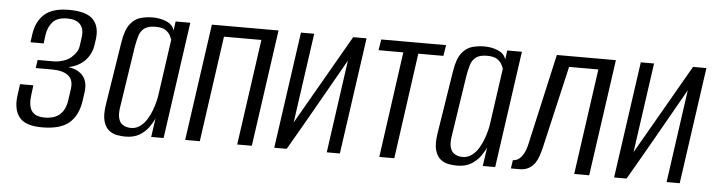

<svg xmlns="http://www.w3.org/2000/svg" viewBox="-38 -654 3025 811"><g transform="rotate(5 1474.0 -248.5)"><path d="M156 -0.3Q85.5 -0.3 59.6 -32.6Q33.6 -64.8 40.9 -123.4L47.8 -174H104.3L99.2 -134.5Q92.7 -88.4 107.8 -65.4Q123 -42.5 163.3 -42.5Q205.6 -42.5 228.3 -63.4Q251 -84.3 256.5 -123.9L263.5 -173.6Q268.7 -211.4 245.6 -229.5Q222.6 -247.5 175.6 -247.5H107.7L112.7 -282.2H180.6Q200.2 -282.2 221.8 -289.2Q243.4 -296.1 256.8 -309.1Q268.8 -320.5 276 -331.5Q283.3 -342.5 285.3 -360.1L290.1 -394.5Q295 -429.6 277.4 -448.7Q259.8 -467.7 223.1 -467.7Q180.6 -467.7 161.1 -446Q141.6 -424.3 136.6 -389.3L132.1 -354.1H76.3L81.2 -390.3Q89.5 -444.8 123.7 -474.7Q158 -504.6 226.3 -504.6Q300.5 -504.6 329.2 -474.8Q358 -445 350 -388.7L346.5 -364.9Q341.2 -328.2 315.4 -300.4Q289.5 -272.7 245.1 -263.5Q288.5 -257.1 308.6 -231.3Q328.7 -205.4 322 -161.4L317 -126.3Q307.7 -63.3 270.1 -31.8Q232.5 -0.3 156 -0.3Z M509.3 8Q495.1 8 476.1 4.9Q457.1 1.8 441.2 -10.1Q425.2 -22 417.3 -48.1Q409.4 -74.2 416.7 -121L458.5 -386Q466.9 -440.7 486.4 -465.5Q505.9 -490.3 531.2 -496.9Q556.5 -503.6 581.6 -503.6Q614.5 -503.6 640.8 -492.1Q667.2 -480.5 674.2 -456.2L679.2 -495H741.6L671.6 0H619L630.5 -79.8Q622.5 -61.3 607.8 -41Q593.1 -20.7 569.3 -6.3Q545.4 8 509.3 8ZM529.5 -30.4Q551.9 -30.4 568.7 -42.8Q585.5 -55.2 597.3 -74.2Q609.1 -93.2 616.8 -114.2Q624.5 -135.2 628.7 -152.7Q632.9 -170.2 633.9 -179.3L667.6 -417.1Q665.6 -422.4 660 -433.7Q654.5 -445 640.4 -455.1Q626.4 -465.3 596.8 -465.3Q566 -465.3 550.1 -453.4Q534.2 -441.6 527.8 -420.8Q521.4 -399.9 516.6 -371.8L476.9 -110.9Q473.1 -83.5 477.6 -67Q482.1 -50.4 491.6 -42.9Q501.2 -35.4 511.6 -32.9Q522.1 -30.4 529.5 -30.4Z M763.1 0 833.1 -495H1115.7L1045.7 0H983.7L1047 -448.8H888.4L825.1 0Z M1140.8 0 1210.8 -494.3H1267L1213.2 -113.5L1432.3 -494.3H1489L1419 0H1363.4L1418.7 -393.9Q1362.3 -295 1306.8 -196.9Q1251.3 -98.9 1193.6 0Z M1586.2 0 1648.8 -448.8H1543.8L1551.3 -495H1826.2L1818.7 -448.8H1712.3L1649.8 0Z M1915.3 8Q1901.1 8 1882.1 4.9Q1863.1 1.8 1847.2 -10.1Q1831.2 -22 1823.3 -48.1Q1815.4 -74.2 1822.7 -121L1864.5 -386Q1872.9 -440.7 1892.4 -465.5Q1911.9 -490.3 1937.2 -496.9Q1962.5 -503.6 1987.6 -503.6Q2020.5 -503.6 2046.8 -492.1Q2073.2 -480.5 2080.2 -456.2L2085.2 -495H2147.6L2077.6 0H2025L2036.5 -79.8Q2028.5 -61.3 2013.8 -41Q1999.1 -20.7 1975.3 -6.3Q1951.4 8 1915.3 8ZM1935.5 -30.4Q1957.9 -30.4 1974.7 -42.8Q1991.5 -55.2 2003.3 -74.2Q2015.1 -93.2 2022.8 -114.2Q2030.5 -135.2 2034.7 -152.7Q2038.9 -170.2 2039.9 -179.3L2073.6 -417.1Q2071.6 -422.4 2066 -433.7Q2060.5 -445 2046.4 -455.1Q2032.4 -465.3 2002.8 -465.3Q1972 -465.3 1956.1 -453.4Q1940.2 -441.6 1933.8 -420.8Q1927.4 -399.9 1922.6 -371.8L1882.9 -110.9Q1879.1 -83.5 1883.6 -67Q1888.1 -50.4 1897.6 -42.9Q1907.2 -35.4 1917.6 -32.9Q1928.1 -30.4 1935.5 -30.4Z M2144.1 0 2149.4 -35.6Q2162.8 -35.6 2174.4 -43.9Q2185.9 -52.2 2194.9 -68.9Q2203.9 -85.7 2209.3 -110.4L2295.8 -494.3H2546.2L2476.2 0H2412.6L2475.8 -448.7H2351.7L2269.3 -92.5Q2266 -80.2 2260.9 -64.3Q2255.7 -48.5 2246.2 -33.8Q2236.7 -19.2 2220.3 -9.6Q2204 0 2179 0Z M2581.8 0 2651.8 -494.3H2708L2654.2 -113.5L2873.3 -494.3H2930L2860 0H2804.4L2859.7 -393.9Q2803.3 -295 2747.8 -196.9Q2692.3 -98.9 2634.6 0Z"/></g></svg>

Font: Alumni Sans Thin
Style: Italic
Weight: 100
Italic angle: -8°
Designer: Robert E. Leuschke
Foundry: Robert E. Leuschke
Version: Version 1.016